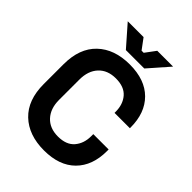

<svg xmlns="http://www.w3.org/2000/svg" viewBox="-253 -1012 1150 1150"><g transform="rotate(45 322.0 -437.0)"><path d="M332 14Q202 14 126 -58.5Q50 -131 50 -266V-434Q50 -569 126 -641.5Q202 -714 332 -714Q461 -714 531.5 -643.5Q602 -573 602 -450V-444H472V-454Q472 -516 437.5 -556Q403 -596 332 -596Q262 -596 222 -553Q182 -510 182 -436V-264Q182 -191 222 -147.5Q262 -104 332 -104Q403 -104 437.5 -144.5Q472 -185 472 -246V-264H602V-250Q602 -127 531.5 -56.5Q461 14 332 14ZM254 -758 140 -888H274L323 -822H341L390 -888H524L410 -758Z"/></g></svg>

Font: Space Grotesk Light
Style: Bold
Weight: 700
Version: Version 2.000